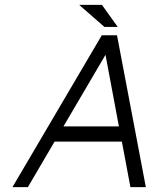

<svg xmlns="http://www.w3.org/2000/svg" viewBox="-20 -770 651 790"><path d="M481.4 -187.5H204.6L94.7 0H31.2L398.9 -625H461.4L580.1 0H516.6ZM241.2 -250H469.2L414.1 -544.4ZM464.4 -659.2H409.7L305.7 -750H399.4Z"/></svg>

Font: Juliett
Style: Italic
Weight: 400
Italic angle: -11.25°
Designer: GGBotNet
Foundry: GGBotNet
Version: 0.60